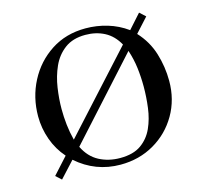

<svg xmlns="http://www.w3.org/2000/svg" viewBox="-84 -617 789 735"><g transform="rotate(-15 310.0 -250.0)"><path d="M470 -244Q470 -282 465.5 -318.5Q461 -355 449 -391L172 -85Q193 -42 230 -22.5Q267 -3 313 -3Q365 -3 396 -25Q427 -47 443 -82.5Q459 -118 464.5 -160.5Q470 -203 470 -244ZM435 -420Q414 -458 380.5 -475.5Q347 -493 305 -493Q255 -493 223 -469Q191 -445 174 -407Q157 -369 150.5 -325.5Q144 -282 144 -242Q144 -211 147.5 -179.5Q151 -148 159 -117ZM570 -240Q570 -166 535.5 -106.5Q501 -47 441.5 -12.5Q382 22 308 22Q209 22 134 -44L76 19L54 -1L113 -66Q82 -101 66 -146Q50 -191 50 -238Q50 -313 83 -376.5Q116 -440 175 -478.5Q234 -517 312 -517Q356 -517 398 -504.5Q440 -492 476 -466L526 -522L549 -501L498 -445Q537 -403 553.5 -349.5Q570 -296 570 -240Z"/></g></svg>

Font: Kaisei Opti
Style: Regular
Weight: 400
Designer: Font-Kai, 金井和夫
Foundry: KAZUO KANAI
Version: Version 5.003